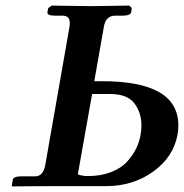

<svg xmlns="http://www.w3.org/2000/svg" viewBox="-20 -667 659 688"><path d="M258.8 -42Q275.4 -36.1 294.9 -36.1Q341.8 -36.1 378.4 -50.5Q415 -64.9 436 -88.4Q457 -111.8 468.5 -136Q480 -160.2 483.9 -185.1Q486.8 -200.2 486.8 -216.8Q486.8 -263.7 461.4 -296.9Q436 -330.1 375 -330.1H310.1ZM229 -570.8Q230 -575.7 230 -585Q230 -610.8 204.1 -610.8H178.2Q148.4 -610.8 149.9 -623L152.8 -638.2L165 -647Q270 -645 306.2 -645L443.8 -647L452.1 -638.2L450.2 -623Q447.3 -610.8 418 -610.8H392.1Q358.9 -610.8 352.1 -570.8L317.9 -376H346.2Q619.1 -376 619.1 -217.8Q619.1 -199.7 616.2 -185.1Q602.1 -105 529.5 -52.5Q457 0 359.9 0H182.1Q92.3 0 23.9 1L22 -1L25.9 -22.9Q27.8 -35.2 58.1 -35.2H106Q134.8 -35.2 142.1 -75.2Z"/></svg>

Font: Linux Libertine
Style: Semibold Italic
Weight: 600
Italic angle: -11.5°
Designer: Philipp H. Poll
Foundry: Philipp H. Poll
Version: Version 5.1.2 ; ttfautohint (v0.9)